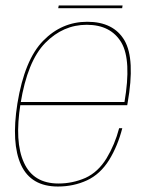

<svg xmlns="http://www.w3.org/2000/svg" viewBox="-20 -677 548 701"><path d="M191.5 4 193.5 -7Q102 -7 67.5 -83Q32.5 -158.5 55 -299Q80 -454 145.5 -520.5Q210.5 -586.5 296.5 -586.5Q385 -586.5 423.5 -521Q460.5 -456.5 434.5 -304.5H51L49 -293H444.5Q445.5 -298 446 -301.5Q474 -461 434.5 -529.5Q394.5 -597.5 298.5 -597.5Q205.5 -597.5 137.5 -528Q69.5 -458.5 43.5 -299Q20.5 -153.5 57 -74.5Q93.5 4 191.5 4ZM193.5 -7 191.5 4Q248.5 4 297.5 -18.5Q346 -41 378.5 -93Q410 -144.5 426.5 -209H415Q399.5 -149.5 369 -99Q338 -48.5 292 -27.5Q245 -7 193.5 -7ZM192.5 -647H426L427.5 -657H194.5Z"/></svg>

Font: Anybody Thin
Style: Italic
Weight: 100
Italic angle: -10°
Designer: Tyler Finck
Foundry: Etcetera Type Company
Version: Version 1.114;gftools[0.9.25]